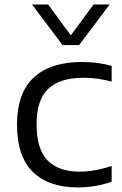

<svg xmlns="http://www.w3.org/2000/svg" viewBox="-20 -828 546 858"><path d="M327.5 9.5Q197.5 9.5 126.8 -59.8Q56 -129 56 -271Q56 -412 130.8 -481.5Q205.5 -551 346.5 -551Q381.5 -551 415.5 -546.5Q449.5 -542 479 -533.5V-463.5Q448 -471.5 417.8 -476Q387.5 -480.5 353 -480.5Q247.5 -480.5 195.5 -431Q143.5 -381.5 143.5 -272.5Q143.5 -161 192.8 -111Q242 -61 336 -61Q367.5 -61 401.8 -66.8Q436 -72.5 479 -86V-16Q407.5 9.5 327.5 9.5ZM259.5 -626.5 123 -808H195L296.5 -670L398 -808H470L333.5 -626.5Z"/></svg>

Font: Encode Sans Expanded Expanded
Style: Regular
Weight: 400
Width: 7
Designer: Multiple Designers
Foundry: Impallari Type
Version: Version 3.000; ttfautohint (v1.8.3) -l 8 -r 50 -G 200 -x 14 